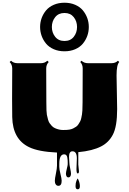

<svg xmlns="http://www.w3.org/2000/svg" viewBox="-20 -1112 961 1426"><path d="M389.9 -984.6Q365.2 -953.6 365.2 -911.6Q365.2 -869.6 389.9 -838.6Q414.6 -807.6 459 -807.6Q503.4 -807.6 527.8 -838.6Q552.2 -869.6 552.2 -911.6Q552.2 -953.6 527.8 -984.6Q503.4 -1015.6 459 -1015.6Q414.6 -1015.6 389.9 -984.6ZM289.3 -845.2Q277.8 -877 277.8 -911.6Q277.8 -946.3 289.3 -977.8Q300.8 -1009.3 322.5 -1035.2Q344.2 -1061 379.6 -1076.4Q415 -1091.8 459 -1091.8Q502.9 -1091.8 538.3 -1076.4Q573.7 -1061 595.2 -1035.2Q616.7 -1009.3 628.2 -977.8Q639.6 -946.3 639.6 -911.6Q639.6 -877 628.2 -845.2Q616.7 -813.5 595.2 -787.6Q573.7 -761.7 538.3 -746.3Q502.9 -731 459 -731Q415 -731 379.6 -746.3Q344.2 -761.7 322.5 -787.6Q300.8 -813.5 289.3 -845.2ZM845.7 -551.8 850.1 -302.2Q850.1 -171.9 817.9 -111.3Q787.6 -53.7 731.4 -24.9Q667.5 8.3 561.5 18.1V109.4L566.4 159.7Q566.4 176.3 557.1 176.3Q547.9 176.3 547.9 144L550.8 64.5Q550.8 11.7 518.1 11.7Q492.7 11.7 492.7 53.2Q492.7 53.2 495.1 95.7Q495.1 110.4 501.2 138.4Q507.3 166.5 507.3 178.2Q507.3 189.9 502.4 197.8Q497.6 205.6 488.3 205.6Q479 205.6 474.4 197.5Q469.7 189.5 469.7 178.2Q469.7 167 476.3 141.4Q482.9 115.7 482.9 108.4Q482.9 101.1 482.9 93.5Q482.9 85.9 482.4 78.1Q481.9 70.3 480 58.6Q476.1 34.2 456.5 34.2Q420.4 34.2 420.4 105.5V127.9Q420.4 146 429.2 180.7Q438 215.3 438 230.5Q438 268.1 413.6 268.1Q401.4 268.1 394.3 257.8Q387.2 247.6 387.2 231.4Q387.2 215.3 395.3 176.8Q403.3 138.2 403.3 118.2V21Q264.6 14.6 195.3 -19.5Q74.2 -78.1 70.8 -242.2Q69.8 -287.6 69.8 -377.4L70.8 -603Q70.8 -631.8 51.8 -651.4L62 -661.1Q80.1 -642.6 110.4 -642.6H283.2Q313 -642.6 331.5 -661.1L341.8 -651.4Q323.2 -632.3 323.2 -603L324.2 -352.1Q324.2 -279.3 328.1 -259.8Q332 -240.2 336.7 -223.9Q341.3 -207.5 347.9 -197.8Q354.5 -188 364.7 -177Q375 -166 388.2 -160.2Q418.9 -146.5 448.5 -146.5Q478 -146.5 494.4 -149.2Q510.7 -151.9 523.2 -158Q535.6 -164.1 545.7 -171.1Q555.7 -178.2 562.7 -189.2Q569.8 -200.2 575.2 -210.2Q580.6 -220.2 583.7 -235.4Q586.9 -250.5 588.9 -262Q590.8 -273.4 591.8 -291Q593.3 -317.9 593.3 -352.1L594.2 -603Q594.2 -632.8 576.2 -651.4L585.4 -661.1Q604 -642.6 634.3 -642.6H807.1Q837.9 -642.6 856 -661.1L865.7 -651.4Q845.7 -630.9 845.7 -551.8ZM541 270Q541 246.6 548.1 230.2Q555.2 213.9 556.6 213.9Q558.1 213.9 562 222.7Q573.2 248 573.2 271Q573.2 293.9 557.1 293.9Q541 293.9 541 270Z"/></svg>

Font: Nosifer Caps
Style: Regular
Weight: 800
Version: Version 001.002